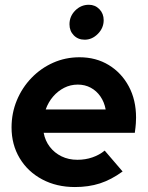

<svg xmlns="http://www.w3.org/2000/svg" viewBox="-20 -767 616 798"><path d="M291.4 10.4Q215 10.4 155.4 -21.4Q95.7 -53.1 61.8 -109.5Q28 -165.9 28 -237.4Q28 -296.9 49.9 -349.8Q71.8 -402.7 110.9 -443.2Q149.9 -483.6 200.9 -506.3Q252 -529 310.3 -529Q379.2 -529 432.2 -496.6Q485.2 -464.2 515.3 -407.9Q545.5 -351.7 545.5 -278Q545.5 -267.3 544.6 -254Q543.8 -240.7 540.3 -215.1H161.5Q167.5 -182.3 186.9 -156.9Q206.4 -131.5 235.7 -117.2Q265 -102.9 301.6 -102.9Q335 -102.9 363.9 -112.9Q392.9 -122.8 415.1 -141.1L489.6 -54.3Q442.2 -19.9 395.2 -4.7Q348.3 10.4 291.4 10.4ZM169.9 -312H419.2Q413.4 -343 397.3 -366.2Q381.3 -389.4 357.2 -402.4Q333.1 -415.4 303.3 -415.4Q272.7 -415.4 246.6 -402Q220.5 -388.7 200.7 -365.7Q180.9 -342.7 169.9 -312ZM331.9 -602Q304.3 -602 286.6 -620.2Q268.8 -638.4 268.8 -666Q268.8 -699.2 292.6 -723.2Q316.5 -747.2 349.3 -747.2Q375.2 -747.2 393.1 -728.9Q410.9 -710.5 410.9 -683.2Q410.9 -650.7 386.9 -626.4Q362.9 -602 331.9 -602Z"/></svg>

Font: Red Hat Display
Style: Italic
Weight: 300
Italic angle: -12°
Designer: Pentagram, MCKL
Foundry: Pentagram, MCKL
Version: Version 1.023